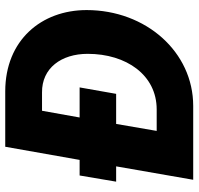

<svg xmlns="http://www.w3.org/2000/svg" viewBox="-32 -708 740 715"><g transform="rotate(-90 337.5 -350.0)"><path d="M19 -287H76L26 0H301C502 0 658 -176 658 -397C658 -565 546 -700 355 -700H149L100 -423H42ZM208 -136 234 -287H346L370 -423H258L283 -563H351C442 -564 495 -491 495 -393C495 -249 416 -136 288 -136Z"/></g></svg>

Font: Fixel Text 20240404
Style: Bold Italic
Weight: 700
Width: 4
Italic angle: -10°
Designer: AlfaBravo + MacPaw
Foundry: Kyrylo Tkachov, Marchela Mozhyna, Serhii Makarenko, Maria Weinstein, Zakhar Kryvoshyya
Version: Version 1.211;Glyphs 3.2 (3225)